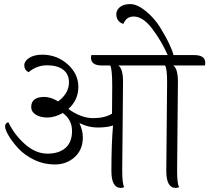

<svg xmlns="http://www.w3.org/2000/svg" viewBox="-20 -916 1026 941"><path d="M583 -515 579 -80Q579 -14 589 1Q581 5 572 5Q526 5 526 -78Q526 -212 534 -301Q504 -291 458.5 -291Q413 -291 369 -313Q386 -277 386 -243Q386 -182 346 -146Q306 -110 250 -110Q194 -110 147 -133Q100 -156 70.5 -188Q41 -220 23 -250Q5 -280 5 -296.5Q5 -313 21 -317Q52 -253 104 -208Q156 -163 212.5 -163Q269 -163 301 -191Q333 -219 333 -274Q333 -329 288 -362Q247 -340 212.5 -340Q178 -340 155.5 -354Q133 -368 133 -392Q133 -416 149 -428.5Q165 -441 197 -441Q229 -441 265 -419Q318 -459 318 -512Q318 -553 289.5 -574.5Q261 -596 210.5 -596Q160 -596 120 -562Q99 -573 99 -595Q99 -617 123.5 -632.5Q148 -648 187 -648Q259 -648 311.5 -601Q364 -554 364 -490Q364 -426 315 -382Q378 -337 436 -337Q494 -337 529 -359Q530 -409 530 -494.5Q530 -580 520 -595H480Q426 -595 426 -633Q426 -642 428 -646H802Q772 -714 726.5 -774.5Q681 -835 635 -835Q599 -835 585 -799Q569 -803 559.5 -815.5Q550 -828 550 -847Q550 -866 567.5 -881Q585 -896 618.5 -896Q652 -896 694 -862Q736 -828 764 -783Q792 -738 810 -699.5Q828 -661 830 -646H932Q986 -646 986 -608Q986 -599 984 -595H829Q852 -580 852 -515L848 -80Q848 -14 858 1Q850 5 841 5Q795 5 795 -78L799 -513Q799 -580 789 -595H560Q583 -580 583 -515Z"/></svg>

Font: Laila Light
Style: Regular
Weight: 300
Designer: Hitesh Malaviya
Foundry: Indian Type Foundry
Version: Version 1.302;PS 1.0;hotconv 1.0.78;makeotf.lib2.5.61930; tt